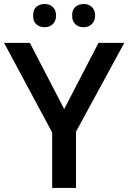

<svg xmlns="http://www.w3.org/2000/svg" viewBox="-20 -925 632 945"><path d="M354 0H236.8V-272.9L0 -713.9H127L295.9 -388.2L464.8 -713.9H591.8L354 -276.9ZM351.6 -805.2Q335 -819.3 335 -848.6Q335 -877.9 351.6 -891.6Q368.2 -905.3 392.6 -905.3Q417 -905.3 432.6 -890.1Q448.2 -875 448.2 -848.6Q448.2 -822.3 432.1 -806.6Q416 -791 391.6 -791Q367.2 -791 351.6 -805.2ZM143.1 -848.6Q142.6 -877.9 159.2 -891.6Q175.8 -905.3 200.2 -905.3Q224.6 -905.3 240.2 -890.1Q255.9 -875 255.9 -848.6Q255.9 -822.3 240.2 -806.6Q224.6 -791 200.2 -791Q175.8 -791 159.2 -805.2Q142.6 -819.3 143.1 -848.6Z"/></svg>

Font: OpenSans-Semibold
Style: Regular
Weight: 600
Foundry: Ascender Corporation
Version: Version 1.10